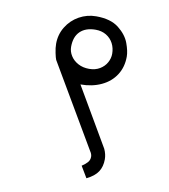

<svg xmlns="http://www.w3.org/2000/svg" viewBox="-82 -681 763 866"><g transform="rotate(10 300.0 -247.5)"><path d="M359.5 95 341 64Q356.5 54 366.2 43.2Q376 32.5 376 17Q376 5 367 -8L145 -386Q141.5 -394 136.8 -416.5Q132 -439 132 -458Q132 -500 153.5 -535.2Q175 -570.5 211.2 -590.8Q247.5 -611 289 -611Q355.5 -611 392.8 -581.5Q430 -552 443 -516.2Q456 -480.5 456 -456Q456 -408 432.8 -371.8Q409.5 -335.5 367.5 -315.8Q325.5 -296 272 -296L428 -29Q439 -5.5 439 18Q439 51 423.5 74.8Q408 98.5 372 116ZM389 -457Q389 -483 377.8 -504.5Q366.5 -526 345.5 -538.5Q324.5 -551 297 -551Q251.5 -551 226.2 -526.5Q201 -502 201 -456Q201 -434.5 213.2 -415Q225.5 -395.5 247.5 -383.8Q269.5 -372 298 -372Q326 -372 346.8 -384.5Q367.5 -397 378.2 -416.5Q389 -436 389 -457Z"/></g></svg>

Font: JuliaMono Light
Style: Italic
Weight: 300
Italic angle: -9°
Monospace: yes
Designer: cormullion
Foundry: corm
Version: Version 0.054; ttfautohint (v1.8.4)